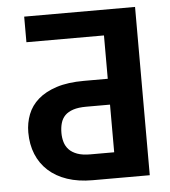

<svg xmlns="http://www.w3.org/2000/svg" viewBox="-49 -693 654 737"><g transform="rotate(-5 278.0 -324.0)"><path d="M370.1 -382.8V-549.8H71.3V-648.4H498.5V0H278.3Q223.6 0 180.9 -14.4Q138.2 -28.8 108.6 -55.7Q79.1 -82.5 63.7 -120.1Q48.3 -157.7 48.3 -204.1Q48.3 -240.7 61 -273.4Q73.7 -306.2 101.3 -330.3Q128.9 -354.5 172.6 -368.7Q216.3 -382.8 278.3 -382.8ZM174.8 -190.9Q174.8 -172.4 179.7 -155.8Q184.6 -139.2 196.3 -126.7Q208 -114.3 228 -106.9Q248 -99.6 278.3 -99.6H370.1V-283.2H278.3Q248 -283.2 228 -276.6Q208 -270 196.3 -258.1Q184.6 -246.1 179.7 -229Q174.8 -211.9 174.8 -190.9Z"/></g></svg>

Font: Carlito
Style: Bold
Weight: 700
Designer: Lukasz Dziedzic
Foundry: tyPoland Lukasz Dziedzic
Version: Version 1.104